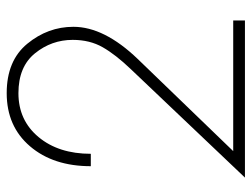

<svg xmlns="http://www.w3.org/2000/svg" viewBox="-109 -642 751 573"><g transform="rotate(-90 266.5 -355.5)"><path d="M23 0 347 -341Q390 -386 412 -424.5Q434 -463 434 -514Q434 -577 394 -626.5Q354 -676 275 -676Q194 -676 144 -616Q94 -556 94 -460H57Q57 -572 116.5 -641.5Q176 -711 275 -711Q372 -711 422.5 -649.5Q473 -588 473 -512Q473 -420 377 -320L102 -35H492V0Z"/></g></svg>

Font: Renner
Style: Thin
Weight: 200
Version: Version 003.000 ; ttfautohint (v0.97) -l 8 -r 50 -G 200 -x 1